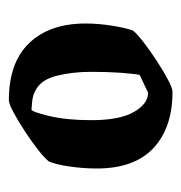

<svg xmlns="http://www.w3.org/2000/svg" viewBox="-8 -718 409 433"><g transform="rotate(-90 196.5 -501.5)"><path d="M206 -317Q125 -317 79 -360Q33 -403 33 -488Q33 -518 37.5 -549Q42 -580 49 -596Q56 -605 75 -620Q94 -635 117 -650Q140 -665 159.5 -675.5Q179 -686 187 -686Q272 -686 316 -640Q360 -594 360 -513Q360 -484 355 -453Q350 -422 344 -406Q337 -397 317.5 -382Q298 -367 275 -352Q252 -337 233 -327Q214 -317 206 -317ZM204 -372Q206 -373 215.5 -377.5Q225 -382 234.5 -386.5Q244 -391 244 -391Q247 -407 249 -435.5Q251 -464 251 -501Q251 -542 242 -578.5Q233 -615 207 -627Q198 -632 183.5 -633.5Q169 -635 166 -635Q161 -635 151.5 -595.5Q142 -556 142 -500Q142 -436 160.5 -404Q179 -372 204 -372Z"/></g></svg>

Font: Grenze Gotisch SemiBold
Style: Regular
Weight: 600
Designer: Renata Polastri
Foundry: Omnibus-Type
Version: Version 1.001